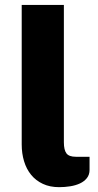

<svg xmlns="http://www.w3.org/2000/svg" viewBox="-20 -749 397 774"><path d="M67.5 -729H237.5V-175.5Q237.5 -144.5 247.8 -130.8Q258 -117 286 -117H341V-64Q341 -44.5 330.2 -31Q319.5 -17.5 302.2 -9.5Q285 -1.5 263 2Q241 5.5 218.5 5.5Q181 5.5 152.8 -7.8Q124.5 -21 105.5 -44.2Q86.5 -67.5 77 -99Q67.5 -130.5 67.5 -166.5Z"/></svg>

Font: Lato Black
Style: Regular
Weight: 900
Designer: Lukasz Dziedzic
Foundry: tyPoland Lukasz Dziedzic
Version: Version 2.007; 2014-02-27